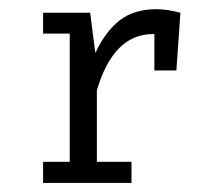

<svg xmlns="http://www.w3.org/2000/svg" viewBox="-20 -402 466 422"><path d="M376.5 -374 367.7 -247.1H319.3V-327.1H315.9Q229.5 -327.1 192.9 -203.6V-46.4H269V0H74.7V-46.4H133.3V-328.1H74.7V-374H178.2L189.5 -285.6Q212.4 -334 243.9 -357.9Q275.4 -381.8 323.7 -381.8Q346.7 -381.8 376.5 -374Z"/></svg>

Font: Amiri Typewriter
Style: Regular
Weight: 400
Monospace: yes
Designer: Khaled Hosny
Version: Version 1.1